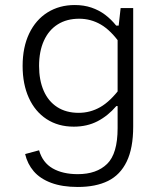

<svg xmlns="http://www.w3.org/2000/svg" viewBox="-20 -532 660 764"><path d="M277.5 -512Q313.5 -512 343.8 -501.8Q374 -491.5 398 -473.5Q422 -455.5 442.5 -430H460V-356Q421.5 -411 381.5 -434.2Q341.5 -457.5 295 -457.5Q245.5 -457.5 209.8 -435Q174 -412.5 154.8 -370.2Q135.5 -328 135.5 -269.5Q135.5 -213 153.8 -171Q172 -129 207.5 -106Q243 -83 293 -83Q339 -83 379 -105.8Q419 -128.5 460 -183.5V-110H443Q409.5 -71 368 -49.5Q326.5 -28 273.5 -28Q211.5 -28 165.5 -58Q119.5 -88 94.8 -142.5Q70 -197 70 -269.5Q70 -344 96.2 -398.8Q122.5 -453.5 169.5 -482.8Q216.5 -512 277.5 -512ZM289.5 212Q227.5 212 183.5 195.5Q139.5 179 114.2 149.5Q89 120 80 81L135.5 66Q149.5 115 189.5 138Q229.5 161 289.5 161Q364.5 161 406.2 120.2Q448 79.5 448 -22V-410H450L460 -500H510V-28Q510 57.5 484.2 110.8Q458.5 164 409.8 188Q361 212 289.5 212Z"/></svg>

Font: Monaspace Neon Var ExtraLight
Style: Regular
Weight: 200
Designer: Riley Cran and the Lettermatic Team
Version: Version 1.200 (Monaspace Neon Var)